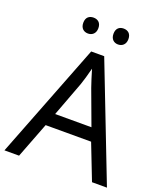

<svg xmlns="http://www.w3.org/2000/svg" viewBox="-162 -1016 962 1123"><g transform="rotate(20 319.5 -454.0)"><path d="M178 -859C178 -825 199 -809 225 -809C250 -809 272 -825 272 -859C272 -894 250 -908 225 -908C199 -908 178 -894 178 -859ZM366 -859C366 -825 387 -809 412 -809C437 -809 459 -825 459 -859C459 -894 437 -908 412 -908C387 -908 366 -894 366 -859ZM545 0H638L360 -717H279L0 0H91L176 -221H459ZM352 -517 432 -301H206L287 -517C295 -540 308 -583 318 -624C325 -599 346 -533 352 -517Z"/></g></svg>

Font: Noto Sans Mahajani
Style: Regular
Weight: 400
Designer: Monotype Design Team
Foundry: Monotype Imaging Inc.
Version: Version 2.003